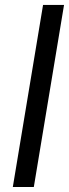

<svg xmlns="http://www.w3.org/2000/svg" viewBox="-20 -747 277 767"><path d="M235.8 -727.3 115.1 0H31.2L152 -727.3Z"/></svg>

Font: Inter P
Style: Italic
Weight: 400
Italic angle: -9.40001°
Designer: Rasmus Andersson
Foundry: rsms
Version: Version 3.018;git-588b23468